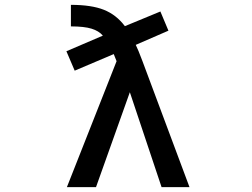

<svg xmlns="http://www.w3.org/2000/svg" viewBox="-20 -771 1040 792"><path d="M376 1H255.9L460.9 -518.6Q451.2 -543.9 449.2 -547.9L288.1 -479.5L253.9 -559.6L404.3 -624Q387.7 -643.6 357.4 -652.8Q327.1 -662.1 272.5 -662.1V-751Q357.4 -751 408.7 -730.5Q460 -710 495.1 -663.1L641.6 -723.6L674.8 -644.5L540 -585.9Q549.8 -566.4 567.4 -519.5L761.7 1H646.5L515.6 -390.6Z"/></svg>

Font: GenEi Gothic M SemiBold
Style: Regular
Weight: 500
Designer: o_tamon (Modified); [Source Han Sans]
Ryoko NISHIZUKA  (kana & ideographs); Paul D. Hunt (Latin, Greek & Cyrillic); Wenl
Version: Version 1.1a;Original Version 1.004